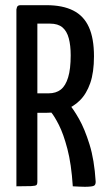

<svg xmlns="http://www.w3.org/2000/svg" viewBox="-20 -720 412 742"><path d="M71.1 -284.1Q55.5 -284.1 54.8 -289.2Q54.1 -294.3 54.1 -306.1V-681.4Q54.1 -683.9 54.7 -691.9Q55.4 -700 66.1 -700H159.2Q222.2 -700 263 -679.3Q303.9 -658.7 323.5 -615.2Q343.2 -571.8 343.2 -502.5Q343.2 -440.4 328.7 -398.7Q314.1 -357 288.5 -331.8Q263 -306.6 230 -295.3Q197 -284.1 159.6 -284.1ZM43.4 0V-683.5Q43.4 -683.5 45.5 -691.8Q47.7 -700 59.9 -700H107.9Q120.4 -700 122.4 -691.8Q124.4 -683.5 124.4 -683.5V-16.5Q124.4 -8.2 120.8 -4.9Q117.2 -1.6 100.2 -0.8Q83.2 0 43.4 0ZM308.6 1.9Q299.5 1.9 287.4 1.3Q275.4 0.6 261.3 0Q255.8 -86.2 240.5 -144.4Q225.2 -202.6 207.6 -237.1Q190.1 -271.5 177.2 -286.6Q164.4 -301.7 164.4 -301.7Q164.4 -301.7 162.1 -307.8Q159.8 -313.9 170.3 -319.5L213.9 -344.2Q226.4 -344.2 231.1 -335.4Q231.1 -335.4 247.2 -317.3Q263.3 -299.2 285.3 -260.6Q307.2 -222.1 325.9 -162.1Q344.6 -102.2 349.7 -18.5Q350.1 -6.9 343.9 -2.7Q337.6 1.6 308.6 1.9ZM122.3 -359.3H167.6Q196.3 -359.3 214.9 -373.8Q233.5 -388.4 243.3 -420.9Q253.2 -453.3 253.2 -506.3Q253.2 -544.5 245.8 -572Q238.5 -599.6 221.3 -614.2Q204 -628.7 173.6 -628.7H122.3Z"/></svg>

Font: Yanone Kaffeesatz ExtraLight
Style: Regular
Weight: 200
Designer: Yanone (Cyrillic: Daniel Pouzeot, Huerta Tipografica, and Cyreal)
Foundry: Yanone
Version: Version 2.003